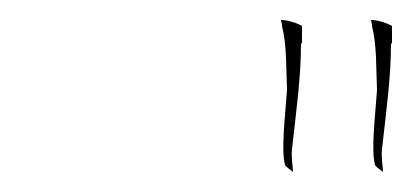

<svg xmlns="http://www.w3.org/2000/svg" viewBox="-20 -755 412 192"><path d="M261 -735C261 -734 262 -732 262 -729C267 -709 266 -686 267 -665C265 -636 261 -606 265 -590C267 -587 271 -585 273 -583C273 -588 271 -597 272 -606C276 -642 281 -678 281 -711L282 -712V-729C277 -732 268 -735 261 -735ZM351 -735C351 -734 352 -732 352 -729C357 -709 356 -686 357 -665C355 -636 351 -606 355 -590C357 -587 361 -585 363 -583C363 -588 361 -597 362 -606C366 -642 371 -678 371 -711L372 -712V-729C367 -732 358 -735 351 -735Z"/></svg>

Font: SolarCharger
Style: 152
Weight: 100
Designer: Mew Too
Foundry: Cannot Into Space Fonts/KineticPlasma Fonts
Version: Version 1.100